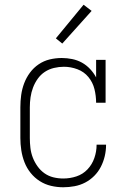

<svg xmlns="http://www.w3.org/2000/svg" viewBox="-20 -783 540 811"><path d="M247 8Q221 8 195.5 2Q170 -4 148 -18Q126 -32 109.5 -52.5Q93 -73 83.5 -97.5Q74 -122 70 -148Q66 -174 66 -200V-330Q66 -356 69.5 -381.5Q73 -407 82 -431Q91 -455 106.5 -476Q122 -497 143.5 -511.5Q165 -526 190 -532Q215 -538 241 -538Q263 -538 285 -533.5Q307 -529 326 -518.5Q345 -508 360.5 -491.5Q376 -475 386 -456V-530H426V-349H386Q386 -378 379 -406.5Q372 -435 353.5 -457.5Q335 -480 307 -490.5Q279 -501 250 -501Q229 -501 208 -496Q187 -491 169.5 -479.5Q152 -468 139.5 -450.5Q127 -433 119.5 -413Q112 -393 109 -372Q106 -351 106 -330V-200Q106 -179 108.5 -158Q111 -137 118.5 -117.5Q126 -98 138.5 -80.5Q151 -63 168 -51Q185 -39 205.5 -34Q226 -29 247 -29Q276 -29 303 -38Q330 -47 349.5 -67.5Q369 -88 378.5 -115.5Q388 -143 388 -171Q388 -171 388 -171.5Q388 -172 388 -172H428Q428 -172 428 -171.5Q428 -171 428 -171Q428 -147 422.5 -123.5Q417 -100 406 -78.5Q395 -57 378 -40Q361 -23 340 -12Q319 -1 295 3.5Q271 8 247 8ZM243 -599 216 -621 333 -763 367 -737Z"/></svg>

Font: Iosevka Slab Extralight
Style: Regular
Weight: 200
Monospace: yes
Designer: Belleve Invis
Foundry: Belleve Invis
Version: Version 11.1.1; ttfautohint (v1.8.3)